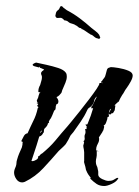

<svg xmlns="http://www.w3.org/2000/svg" viewBox="-20 -598 463 641"><path d="M328 23Q313 23 302.5 16Q292 9 281 -2L283 -4Q283 -5 281 -7Q274 -16 271.5 -21Q269 -26 267 -31Q266 -36 265 -41Q264 -46 261 -55Q260 -59 261 -60V-80Q261 -85 261 -89.5Q261 -94 260 -99Q259 -103 258.5 -106.5Q258 -110 258 -112Q258 -113 260 -119Q260 -122 261 -123Q259 -125 259 -126Q259 -126 259 -126.5Q259 -127 260 -128L261 -129Q261 -129 262 -130Q262 -131 263 -132Q262 -132 262 -133Q262 -135 263 -135Q261 -145 264 -150Q267 -156 264 -167H269V-174L270 -175L265 -182L272 -183V-184Q272 -185 273 -186Q284 -212 291 -237L285 -236V-243H287Q292 -251 296 -261Q298 -266 300 -269Q302 -272 303 -276L302 -275Q295 -268 294 -260Q293 -255 290.5 -251Q288 -247 284 -243Q280 -239 277 -238Q273 -235 271 -230Q262 -210 249.5 -192Q237 -174 225 -157Q223 -154 219 -150Q215 -146 213 -141Q210 -136 208 -131L202 -121Q200 -117 197 -114Q194 -111 190 -107L176 -94Q151 -65 124.5 -36.5Q98 -8 63 9Q60 10 58 10.5Q56 11 54 11Q42 11 34.5 0Q27 -11 27 -22Q27 -27 29 -33L33 -43Q35 -49 35 -54Q35 -59 37 -65Q40 -76 44 -85.5Q48 -95 53 -106Q53 -106 55 -115Q55 -122 56 -124Q51 -126 51 -127Q51 -128 52 -128V-129Q55 -135 59.5 -143.5Q64 -152 72 -153Q77 -164 81.5 -174Q86 -184 91 -194Q101 -213 106 -237L109 -241H107L104 -245L108 -251L102 -254L108 -257H104V-259Q103 -260 103 -262Q103 -264 104 -265Q108 -272 109 -279Q111 -287 115 -291H114L113 -290H111Q108 -290 108 -292V-293Q108 -304 114 -314Q115 -318 116 -321Q117 -324 118 -328Q119 -331 119.5 -334Q120 -337 120 -340Q120 -344 119 -346Q117 -350 117 -353Q117 -357 120.5 -360Q124 -363 127 -365V-366Q125 -367 119.5 -369.5Q114 -372 113 -372L114 -376Q112 -374 111 -374Q112 -374 111 -373H109Q106 -374 98 -376Q89 -378 89 -382Q89 -384 94 -386.5Q99 -389 101 -389Q115 -386 135.5 -381.5Q156 -377 174.5 -371Q193 -365 200 -355Q202 -352 202.5 -348.5Q203 -345 203 -342Q203 -333 198.5 -322Q194 -311 190 -302Q187 -296 187 -294Q187 -294 185 -288Q180 -283 178 -280Q174 -276 169 -274L170 -271L171 -270Q173 -268 173 -267Q175 -263 175 -259Q175 -257 174 -254Q173 -251 169 -250L167 -248H168Q166 -244 166 -241V-238Q166 -236 165 -233Q164 -230 161 -229Q159 -224 154.5 -213Q150 -202 146 -198L143 -192L144 -189L140 -186Q139 -179 132 -172Q125 -167 127 -158H125Q126 -157 126 -156Q126 -154 124 -154Q123 -151 120 -147.5Q117 -144 111 -142Q108 -131 102 -112.5Q96 -94 91 -79Q86 -64 85 -61Q86 -60 89 -60Q93 -60 101 -64.5Q109 -69 107 -76Q111 -76 114 -81Q118 -85 121 -86Q133 -96 144 -106.5Q155 -117 165 -129Q175 -141 185 -153Q195 -165 205 -176Q206 -177 217.5 -191Q229 -205 245 -225Q261 -245 277 -266Q293 -287 303 -302Q313 -317 312 -321H320L321 -320L323 -322L318 -321V-327H320Q322 -330 324 -333Q326 -336 328 -338Q331 -341 333 -350Q334 -354 335 -357.5Q336 -361 337 -365Q339 -372 348 -373L349 -374Q358 -374 376 -371Q394 -368 408.5 -362Q423 -356 423 -346Q423 -338 416.5 -326Q410 -314 402 -303Q398 -298 395 -292Q392 -286 388 -281Q381 -270 376 -258H373V-256Q371 -255 367.5 -251.5Q364 -248 362 -246H365Q365 -241 364 -238L363 -230L357 -220H352Q352 -216 347 -216Q344 -216 344 -218Q343 -218 343 -221Q343 -223 345 -223L350 -233L348 -235Q345 -228 343.5 -223Q342 -218 344 -210H343L344 -209L339 -207L338 -200L335 -191Q332 -181 326 -179L328 -175L325 -163L322 -159H323L310 -139Q311 -138 311 -134Q311 -126 307 -119Q303 -112 301 -103L302 -100L300 -98Q301 -98 301 -96L310 -93Q305 -93 303 -94V-87Q303 -83 303 -79.5Q303 -76 302 -72Q301 -68 300.5 -65Q300 -62 300 -58Q300 -50 303 -44Q305 -41 305.5 -37.5Q306 -34 307 -30Q308 -28 308 -23.5Q308 -19 308 -14Q309 -6 321.5 0Q334 6 342 6Q352 6 358 3Q364 0 372 -5L371 -4H375V-3Q370 8 354 15.5Q338 23 328 23ZM114 -154H115Q117 -158 119 -159L118 -163Q116 -160 114 -154ZM311 -468Q309 -469 306.5 -469.5Q304 -470 301 -471Q297 -473 292 -477.5Q287 -482 282 -483Q282 -483 281.5 -483Q281 -483 281 -484Q277 -486 266.5 -493.5Q256 -501 252 -501Q252 -501 252 -502Q252 -503 251 -503V-504Q245 -504 241 -508Q237 -512 232 -514Q228 -517 223.5 -518Q219 -519 214 -521Q210 -523 207.5 -525.5Q205 -528 201 -529Q200 -530 198 -529.5Q196 -529 194 -531Q187 -539 181.5 -538.5Q176 -538 172 -538Q168 -538 166 -542Q164 -546 165 -546Q165 -546 166.5 -553.5Q168 -561 175 -565Q178 -568 180 -573.5Q182 -579 187 -577Q189 -576 189.5 -575Q190 -574 191 -573L203 -564Q226 -552 246 -537Q266 -522 285 -505Q292 -499 299 -494Q306 -489 311 -482L315 -472Q314 -472 312.5 -469.5Q311 -467 311 -468Z"/></svg>

Font: Water Brush
Style: Regular
Weight: 400
Designer: Robert E. Leuschke
Foundry: Robert E. Leuschke
Version: Version 1.010; ttfautohint (v1.8.4.7-5d5b)